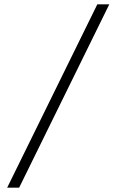

<svg xmlns="http://www.w3.org/2000/svg" viewBox="-20 -790 522 882"><path d="M427 -770H482L68 72H13Z"/></svg>

Font: Exo Light
Style: Italic
Weight: 300
Italic angle: -9°
Designer: Natanael Gama
Foundry: Natanael Gama
Version: Version 1.500; ttfautohint (v1.6)